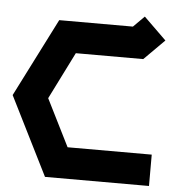

<svg xmlns="http://www.w3.org/2000/svg" viewBox="-57 -687 659 732"><g transform="rotate(5 273.0 -321.0)"><path d="M468 -642 554 -558 476 -480H218L128 -300L218 -120H540V0H142L-8 -300L144 -600H426Z"/></g></svg>

Font: SOV_raksil
Style: Book
Weight: 400
Version: Version 1.00